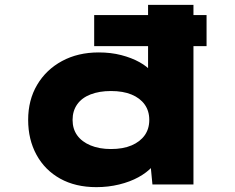

<svg xmlns="http://www.w3.org/2000/svg" viewBox="-20 -760 967 791"><path d="M368 -570V-698H831V-570ZM377 11Q291 11 228 -24Q165 -59 130.5 -122Q96 -185 96 -266Q96 -348 133 -410.5Q170 -473 235.5 -508.5Q301 -544 387 -544Q437 -544 479.5 -533Q522 -522 554.5 -504Q587 -486 607.5 -462Q628 -438 633 -413L590 -401V-740H777V0H608L595 -135L632 -122Q628 -96 606.5 -72.5Q585 -49 550.5 -30Q516 -11 471 0Q426 11 377 11ZM437 -146Q487 -146 522 -161Q557 -176 576 -202.5Q595 -229 595 -266Q595 -303 576 -329.5Q557 -356 522 -370.5Q487 -385 437 -385Q389 -385 353 -371Q317 -357 298 -330Q279 -303 279 -266Q279 -229 298 -202.5Q317 -176 353 -161Q389 -146 437 -146Z"/></svg>

Font: Lexend Tera ExtraBold
Style: Regular
Weight: 800
Designer: Bonnie Shaver-Troup, Thomas Jockin
Foundry: Lexend
Version: Version 1.007